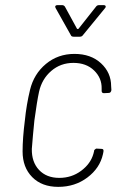

<svg xmlns="http://www.w3.org/2000/svg" viewBox="-20 -720 476 748"><path d="M68 -130Q68 -182 77 -252Q83 -312 97 -370Q112 -432 159 -471Q206 -510 270 -510Q334 -510 373.5 -473.5Q413 -437 413 -384L414 -369Q412 -358 404 -358L385 -357Q376 -357 376 -366V-375Q377 -416 346.5 -445.5Q316 -475 266 -475Q216 -475 179.5 -443.5Q143 -412 132 -362Q124 -325 114 -251Q108 -192 104 -140Q103 -89 132 -58Q161 -27 211 -27Q259 -27 296 -54.5Q333 -82 344 -121L347 -133Q345 -133 349.5 -137.5Q354 -142 358 -141L376 -140Q385 -140 383 -129L381 -119Q369 -65 320.5 -28.5Q272 8 207 8Q143 8 105.5 -30Q68 -68 68 -130ZM195 -693Q195 -700 204 -700H222Q229 -700 233 -694L280 -608Q281 -607 283 -607Q285 -607 286 -608L354 -694Q358 -700 366 -700H385Q390 -700 391.5 -696Q393 -692 389 -688L303 -583Q299 -577 291 -577H267Q258 -577 256 -583L197 -688Z"/></svg>

Font: Barlow Semi Condensed ExLight
Style: Italic
Weight: 275
Width: 4
Italic angle: -7°
Designer: Jeremy Tribby
Foundry: Tribby Type
Version: Version 1.408